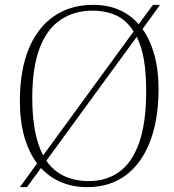

<svg xmlns="http://www.w3.org/2000/svg" viewBox="-20 -758 719 792"><path d="M62 14 133 -84Q99 -129 80.5 -193.5Q62 -258 62 -341Q62 -468 98.5 -556.5Q135 -645 203 -691.5Q271 -738 364 -738Q482 -738 552 -658L611 -738H640L568 -638Q599 -595 616.5 -532.5Q634 -470 634 -391Q634 -264 598.5 -173Q563 -82 497.5 -34Q432 14 340 14Q282 14 233.5 -6Q185 -26 149 -65L91 14ZM347 -11Q418 -11 471 -48.5Q524 -86 553.5 -168Q583 -250 583 -383Q583 -457 573.5 -512Q564 -567 544 -606L171 -95Q201 -52 245.5 -31.5Q290 -11 347 -11ZM158 -117 531 -628Q503 -674 460 -694Q417 -714 361 -714Q287 -714 231 -677Q175 -640 144.5 -562Q114 -484 113 -358Q113 -278 124.5 -218Q136 -158 158 -117Z"/></svg>

Font: Literata 60pt ExtraLight
Style: Italic
Weight: 250
Italic angle: -2°
Designer: Latin by Veronika Burian and Jose Scaglione. Greek by Irene Vlachou. Cyrillic by Vera Evstafieva
Foundry: TypeTogether
Version: Version 3.103;gftools[0.9.29]